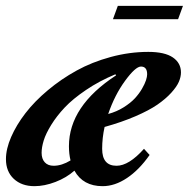

<svg xmlns="http://www.w3.org/2000/svg" viewBox="-51 -621 641 652"><path d="M332.5 -555.7 349.1 -601.1H570.3L553.7 -555.7ZM65.9 11.2Q22.5 11.2 -4.2 -13.7Q-30.8 -38.6 -30.8 -80.6Q-30.8 -115.2 -13.2 -155.8Q4.4 -196.3 35.4 -236.6Q66.4 -276.9 111.6 -314.7Q156.7 -352.5 209 -381.3Q261.2 -410.2 325 -427.5Q388.7 -444.8 452.6 -444.8Q508.3 -444.8 535.9 -426Q563.5 -407.2 563.5 -375Q563.5 -359.9 556.4 -343.3Q549.3 -326.7 530.5 -305.9Q511.7 -285.2 483.4 -265.6Q455.1 -246.1 408.7 -226.1Q362.3 -206.1 304.2 -189.9Q295.9 -152.8 295.9 -115.7Q295.9 -58.1 344.7 -58.1Q386.7 -58.1 438 -115.7L457 -94.7Q421.4 -43.9 380.1 -16.4Q338.9 11.2 297.4 11.2Q231 11.2 201.7 -41.5Q174.8 -17.6 137.5 -3.2Q100.1 11.2 65.9 11.2ZM427.7 -395Q409.2 -395 373.8 -346.7Q338.4 -298.3 316.4 -233.9Q345.2 -241.7 368.9 -256.6Q392.6 -271.5 407 -287.1Q421.4 -302.7 431.2 -319.6Q440.9 -336.4 444.8 -348.6Q448.7 -360.8 448.7 -368.7Q448.7 -395 427.7 -395ZM90.3 -102.1Q90.3 -81.5 101.1 -69.8Q111.8 -58.1 131.3 -58.1Q158.7 -58.1 188.5 -76.2Q183.1 -98.6 183.1 -124.5Q183.1 -260.7 343.3 -365.2L340.8 -368.7Q285.6 -345.7 241 -315.4Q196.3 -285.2 168.9 -256.1Q141.6 -227.1 123 -197Q104.5 -167 97.4 -143.8Q90.3 -120.6 90.3 -102.1Z"/></svg>

Font: Elstob Grade
Style: Italic
Weight: 400
Italic angle: -20°
Designer: Peter S. Baker
Version: Version 1.015